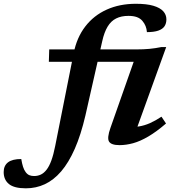

<svg xmlns="http://www.w3.org/2000/svg" viewBox="-194 -756 926 1016"><path d="M64.5 -429 66.5 -494.5H526.5Q566 -494.5 597.2 -497.5Q628.5 -500.5 660 -507H685.5L517.5 -42L481.5 -84.5Q513 -82.5 541.5 -87Q570 -91.5 599 -104.2Q628 -117 660.5 -138.5L684.5 -102.5Q634 -59 591 -33.8Q548 -8.5 510.5 1.8Q473 12 439 12Q394.5 12 383 -6.8Q371.5 -25.5 390.5 -79.5L522 -453.5L556.5 -429ZM258 -145Q234 -42 201.8 31.2Q169.5 104.5 129.8 150.8Q90 197 43.2 218.8Q-3.5 240.5 -57 240.5Q-119 240.5 -146.8 217.8Q-174.5 195 -174.5 154.5Q-174.5 121 -151.8 103.2Q-129 85.5 -81.5 85.5Q-77.5 109.5 -72.2 126.2Q-67 143 -58 155Q-49 167 -38.2 171.2Q-27.5 175.5 -13.5 175.5Q5.5 175.5 22 167.8Q38.5 160 52.5 142Q66.5 124 77.8 93.2Q89 62.5 98 17L196 -475.5Q212.5 -558 257.5 -616.2Q302.5 -674.5 370.8 -705.2Q439 -736 525 -736Q582 -736 617.5 -725.5Q653 -715 669.8 -696.5Q686.5 -678 686.5 -653.5Q686.5 -632 676.5 -617Q666.5 -602 643.8 -594Q621 -586 583.5 -586Q582 -604 576.2 -618.2Q570.5 -632.5 559.5 -645.5Q548 -659 530 -665.5Q512 -672 485.5 -672Q448 -672 420.8 -658.5Q393.5 -645 375.5 -615.2Q357.5 -585.5 347 -538Z"/></svg>

Font: Newsreader 9pt SemiBold
Style: Italic
Weight: 600
Italic angle: -17°
Designer: Hugues Gentile
Foundry: Production Type
Version: Version 1.003